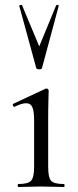

<svg xmlns="http://www.w3.org/2000/svg" viewBox="-20 -750 313 770"><path d="M53.4 0Q51.2 0 51.2 -6Q51.2 -12 53.4 -12Q92.4 -12 104.6 -25.3Q116.8 -38.6 116.8 -81V-268Q116.8 -303.4 109.9 -319.7Q103 -336 84.4 -336Q75.8 -336 64.7 -332.6Q53.6 -329.2 38.6 -321.8Q34.6 -320.8 32.1 -326.4Q29.6 -332 33.4 -333.8L162.8 -394.2Q165.6 -395.2 166.6 -395.2Q169.2 -395.2 172.2 -392.6Q175.2 -390 175.2 -386.8Q175.2 -378.8 174.2 -348Q173.2 -317.2 173.2 -269.2V-81Q173.2 -38.6 184.7 -25.3Q196.2 -12 236 -12Q239 -12 239 -6Q239 0 236 0Q218.4 0 194.8 -1Q171.2 -2 144.6 -2Q119 -2 95.4 -1Q71.8 0 53.4 0ZM57.4 -726Q56.4 -729 61.9 -730Q67.4 -731 68.4 -729L137.4 -564L205.4 -729Q206.6 -731 212 -730Q217.4 -729 215.4 -726L148.4 -477Q147.4 -472 137.4 -472Q127.4 -472 125.4 -477Z"/></svg>

Font: Cormorant Light
Style: Regular
Weight: 300
Designer: Christian Thalmann (Catharsis Fonts)
Foundry: Catharsis Fonts
Version: Version 4.000